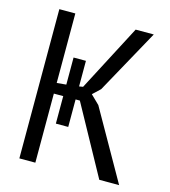

<svg xmlns="http://www.w3.org/2000/svg" viewBox="-106 -785 769 870"><g transform="rotate(15 279.0 -350.0)"><path d="M184 -324H140V0H65V-700H140V-374L184 -378V-505H242V-385L260 -388L423 -700H508L342 -399L307 -366L348 -326L533 0H440L262 -324H242V-195H184Z"/></g></svg>

Font: PT Sans Narrow
Style: Regular
Weight: 400
Width: 3
Designer: A.Korolkova, O.Umpeleva, V.Yefimov
Foundry: ParaType Ltd
Version: Version 2.003W OFL